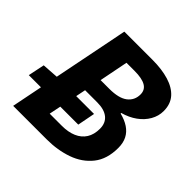

<svg xmlns="http://www.w3.org/2000/svg" viewBox="-174 -803 955 955"><g transform="rotate(45 303.0 -326.0)"><path d="M47 0 177 -652H376Q441 -652 490.5 -637Q540 -622 567.5 -591Q595 -560 595 -511Q595 -476 577 -444.5Q559 -413 527 -390Q495 -367 452 -355V-351Q488 -342 513.5 -325Q539 -308 552 -282.5Q565 -257 565 -222Q565 -143 526 -94Q487 -45 423 -22.5Q359 0 283 0ZM-6 -163 12 -250 101 -256H360L342 -163ZM203 -101H289Q333 -101 365.5 -115Q398 -129 415.5 -156.5Q433 -184 433 -225Q433 -265 406.5 -286.5Q380 -308 330 -308H245ZM264 -398H325Q392 -398 423.5 -422.5Q455 -447 455 -488Q455 -520 429 -535Q403 -550 351 -550H294Z"/></g></svg>

Font: Source Sans 3
Style: Bold Italic
Weight: 700
Italic angle: -11°
Designer: Paul D. Hunt
Foundry: Adobe
Version: Version 3.052;hotconv 1.1.0;makeotfexe 2.6.0